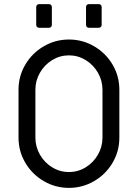

<svg xmlns="http://www.w3.org/2000/svg" viewBox="-20 -900 670 933"><path d="M70 -231V-464Q70 -530 103 -586Q136 -642 192.5 -675Q249 -708 315 -708Q381 -708 437.5 -675Q494 -642 527 -586Q560 -530 560 -464V-231Q560 -165 527 -109Q494 -53 437.5 -20Q381 13 315 13Q249 13 192.5 -20Q136 -53 103 -109Q70 -165 70 -231ZM478 -231V-464Q478 -508 456 -546.5Q434 -585 396.5 -608Q359 -631 315 -631Q271 -631 233.5 -608Q196 -585 174 -546.5Q152 -508 152 -464V-231Q152 -187 174 -148.5Q196 -110 233.5 -87Q271 -64 315 -64Q359 -64 396.5 -87Q434 -110 456 -148.5Q478 -187 478 -231ZM156 -779V-866Q156 -872 160 -876Q164 -880 170 -880H218Q224 -880 228 -876Q232 -872 232 -866V-779Q232 -773 228 -769Q224 -765 218 -765H170Q164 -765 160 -769Q156 -773 156 -779ZM398 -779V-866Q398 -872 402 -876Q406 -880 412 -880H460Q466 -880 470 -876Q474 -872 474 -866V-779Q474 -773 470 -769Q466 -765 460 -765H412Q406 -765 402 -769Q398 -773 398 -779Z"/></svg>

Font: Miriam Libre
Style: Regular
Weight: 400
Designer: Michal Sahar
Foundry: Hagilda
Version: Version 1.001